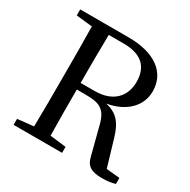

<svg xmlns="http://www.w3.org/2000/svg" viewBox="-165 -889 1045 1056"><g transform="rotate(30 357.0 -361.0)"><path d="M253 -384C253 -497 253 -593 255 -690H350C465 -690 517 -636 517 -542C517 -451 459 -384 342 -384ZM614 -46 563 -218C538 -302 501 -341 432 -356C557 -378 620 -455 620 -541C620 -662 522 -733 356 -733H49V-695L151 -684C153 -588 153 -491 153 -393V-339C153 -241 153 -145 151 -49L49 -38V0H357V-38L255 -50C253 -144 253 -240 253 -342H311C402 -342 438 -322 460 -233L505 -59C517 -8 548 11 616 11C650 11 678 7 699 0V-38Z"/></g></svg>

Font: Noto Serif CJK JP Medium
Style: Regular
Weight: 500
Designer: Ryoko NISHIZUKA 西塚涼子 (kana & ideographs); Frank Grießhammer (Latin, Greek & Cyrillic); Wenlong ZHANG 张文龙 (bopomofo); San
Foundry: Adobe Systems Incorporated
Version: Version 1.000;PS 1;hotconv 16.6.53;makeotf.lib2.5.65590